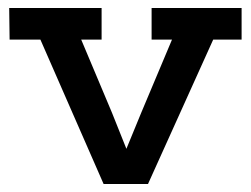

<svg xmlns="http://www.w3.org/2000/svg" viewBox="-20 -460 628 480"><path d="M3 -440H234V-361H183L260 -178L296 -88L333 -178L410 -361H359V-440H584V-361H513L350 0H239L81 -361H4Z"/></svg>

Font: Podkova SemiBold
Style: Regular
Weight: 600
Designer: Ilya Yudin
Foundry: Cyreal (www.cyreal.org)
Version: Version 2.103